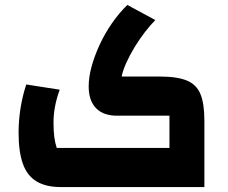

<svg xmlns="http://www.w3.org/2000/svg" viewBox="-20 -755 922 775"><path d="M224 0Q166 0 128 -22.5Q90 -45 72.5 -93.5Q55 -142 55 -219Q55 -269 63 -319Q71 -369 86 -414L221 -393Q208 -357 202 -324.5Q196 -292 196 -260Q196 -228 199 -203.5Q202 -179 209 -158H664V-288H452Q397 -288 367.5 -318.5Q338 -349 338 -406Q338 -444 350 -487.5Q362 -531 383 -576Q404 -621 432.5 -662Q461 -703 494 -735L607 -674Q587 -654 565 -625.5Q543 -597 523.5 -565Q504 -533 490 -502Q476 -471 471 -446H626Q695 -446 734 -430Q773 -414 789 -375.5Q805 -337 805 -268V0Z"/></svg>

Font: Changa ExtraLight
Style: Bold
Weight: 700
Version: Version 3.002; ttfautohint (v1.8.2)